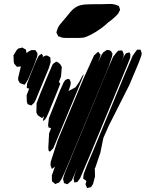

<svg xmlns="http://www.w3.org/2000/svg" viewBox="-20 -941 750 966"><path d="M150 -610 121 -541 109 -522 104 -515 96 -517 80 -523 72 -537 71 -548 85 -607 77 -606 65 -605 58 -613 51 -621 49 -632 48 -663 64 -689 72 -697 82 -699 93 -702 100 -697 110 -692 112 -683 114 -672 118 -678 128 -684 138 -689H151L159 -688L166 -677L169 -670L167 -657ZM448 -15 438 0 424 4 418 5 416 0 410 -14 415 -30 409 -35 398 -43 399 -49 401 -65 418 -110 451 -188 606 -563 648 -661 665 -685 670 -691H687L689 -686L693 -672L691 -661L679 -628L631 -514L571 -395L528 -310L500 -247L485 -173L460 -99L457 -94L458 -53ZM528 -609 337 -149 307 -77 289 -39 278 -23 265 -18 258 -15 251 -21 242 -28 241 -36V-59L257 -104V-103L248 -96L241 -91L238 -99L234 -109L235 -126L270 -234L399 -543L453 -662L474 -681L479 -674L486 -666L483 -653L473 -627L491 -665L500 -678L511 -685L518 -690L532 -688L540 -682L546 -670L544 -658ZM619 -610 429 -152 383 -44 369 -25 361 -24 354 -23 352 -32 350 -43 357 -66 368 -94 341 -33 325 -19 319 -14 310 -17 302 -20 300 -30 297 -40 304 -64 351 -180 507 -557 533 -618 549 -655 567 -678 575 -686 589 -687H595L597 -682L603 -668L600 -653L592 -634L604 -659L613 -672L624 -676L632 -677L636 -667L635 -650ZM226 -599 178 -483 160 -439 152 -424 137 -410 132 -412 119 -417 115 -429 114 -462 127 -496H123L115 -498V-504L116 -519L132 -562L161 -633L173 -657L180 -665L190 -670L196 -661L195 -652L198 -656L211 -662L221 -660L233 -652L234 -641L235 -630ZM266 -476 242 -417 227 -380 214 -351 207 -340 196 -332 197 -341 202 -357 192 -347 185 -351 170 -361 163 -375 164 -421 184 -473 218 -555 239 -604 246 -619 263 -631 271 -628 283 -618 291 -604 287 -556 276 -528 277 -529 283 -519ZM378 -528 394 -559 402 -568 400 -562 395 -549 372 -492 276 -262 248 -195 231 -178 225 -182 223 -196 227 -270 237 -296 231 -298 224 -300 222 -311 226 -346 281 -484 301 -528 309 -539 322 -544 330 -542 336 -527 335 -514 325 -483 360 -502ZM309 -850Q321 -865 335 -881.5Q349 -898 367 -908Q379 -914 393 -916.5Q407 -919 421 -919Q439 -920 457 -920Q475 -920 493 -920Q510 -920 529 -921Q548 -922 565 -916Q567 -915 571.5 -913.5Q576 -912 578 -911Q579 -910 579 -908Q579 -906 580 -905Q581 -902 582.5 -898Q584 -894 584 -891Q584 -889 582.5 -887Q581 -885 580 -884Q579 -881 577.5 -877.5Q576 -874 574 -872Q572 -869 568.5 -866Q565 -863 563 -860Q554 -851 544 -843Q534 -835 524 -828Q509 -813 486 -796.5Q463 -780 440 -768Q417 -756 402 -752Q385 -750 368.5 -750Q352 -750 335 -750Q326 -750 315.5 -750Q305 -750 296 -751Q292 -752 287.5 -753.5Q283 -755 279 -757Q278 -757 276.5 -757Q275 -757 274 -758Q272 -759 272 -760.5Q272 -762 271 -763Q270 -766 267 -770.5Q264 -775 264 -778Q264 -781 265.5 -784.5Q267 -788 268 -791Q272 -807 284.5 -821Q297 -835 309 -850Z"/></svg>

Font: Rubik Marker Hatch
Style: Regular
Weight: 400
Designer: Hubert and Fischer, NaN
Foundry: Hubert & Fischer, NaN
Version: Version 2.200